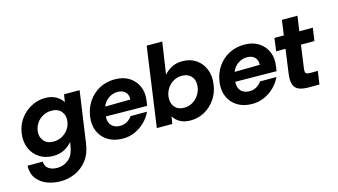

<svg xmlns="http://www.w3.org/2000/svg" viewBox="-101 -1085 2955 1681"><g transform="rotate(-15 1376.5 -244.0)"><path d="M271 232Q207 232 150 210.5Q93 189 57.5 143Q22 97 24 25H162Q164 69 195 90Q226 111 273 111Q328 111 372 76.5Q416 42 429 -27L439 -80Q411 -46 368 -22.5Q325 1 267 1Q194 1 141 -33.5Q88 -68 63 -127.5Q38 -187 48 -261Q58 -332 97.5 -387.5Q137 -443 197 -475.5Q257 -508 326 -508Q383 -508 423.5 -484.5Q464 -461 484 -428L495 -496H636L569 -27Q557 60 512.5 117.5Q468 175 405 203.5Q342 232 271 232ZM300 -120Q343 -120 377.5 -139Q412 -158 434.5 -189.5Q457 -221 462 -260Q469 -314 439 -350Q409 -386 350 -386Q309 -386 274 -367.5Q239 -349 217 -317.5Q195 -286 189 -247Q182 -193 212 -156.5Q242 -120 300 -120Z M895 12Q817 12 761.5 -21.5Q706 -55 680 -114Q654 -173 665 -250Q676 -326 716 -384Q756 -442 817.5 -475Q879 -508 957 -508Q1033 -508 1086 -474.5Q1139 -441 1164 -384Q1189 -327 1178 -254Q1177 -247 1175.5 -235Q1174 -223 1171 -210L798 -214Q794 -161 821.5 -131.5Q849 -102 898 -102Q935 -102 963.5 -119Q992 -136 1008 -161H1157Q1136 -114 1096.5 -74.5Q1057 -35 1005.5 -11.5Q954 12 895 12ZM953 -395Q909 -395 871.5 -370.5Q834 -346 815 -299L1044 -302Q1047 -345 1022 -370Q997 -395 953 -395Z M1509 12Q1452 12 1413 -9.5Q1374 -31 1354 -67L1343 0H1203L1304 -720H1445L1402 -431Q1430 -463 1470.5 -485.5Q1511 -508 1571 -508Q1641 -508 1692.5 -473Q1744 -438 1768.5 -377.5Q1793 -317 1782 -240Q1772 -167 1733 -110Q1694 -53 1635.5 -20.5Q1577 12 1509 12ZM1481 -110Q1522 -110 1555.5 -129Q1589 -148 1612 -180.5Q1635 -213 1641 -254Q1650 -312 1619 -349Q1588 -386 1532 -386Q1492 -386 1457.5 -367Q1423 -348 1401 -315Q1379 -282 1373 -241Q1366 -184 1395.5 -147Q1425 -110 1481 -110Z M2068 12Q1990 12 1934.5 -21.5Q1879 -55 1853 -114Q1827 -173 1838 -250Q1849 -326 1889 -384Q1929 -442 1990.5 -475Q2052 -508 2130 -508Q2206 -508 2259 -474.5Q2312 -441 2337 -384Q2362 -327 2351 -254Q2350 -247 2348.5 -235Q2347 -223 2344 -210L1971 -214Q1967 -161 1994.5 -131.5Q2022 -102 2071 -102Q2108 -102 2136.5 -119Q2165 -136 2181 -161H2330Q2309 -114 2269.5 -74.5Q2230 -35 2178.5 -11.5Q2127 12 2068 12ZM2126 -395Q2082 -395 2044.5 -370.5Q2007 -346 1988 -299L2217 -302Q2220 -345 2195 -370Q2170 -395 2126 -395Z M2580 0Q2528 0 2494 -13Q2460 -26 2446 -61Q2432 -96 2441 -161L2471 -379H2386L2402 -496H2487L2506 -632H2647L2627 -496H2750L2733 -379H2611L2582 -171Q2578 -137 2587 -128Q2596 -119 2631 -119H2694L2677 0Z"/></g></svg>

Font: Host Grotesk Black
Style: Italic
Weight: 900
Italic angle: -8°
Designer: Doğukan Karapınar based on Poppins by Indian Type Foundry, Jonny Pinhorn
Foundry: Element Type
Version: Version 1.000; ttfautohint (v1.8.4.7-5d5b);gftools[0.9.33]